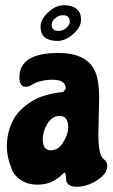

<svg xmlns="http://www.w3.org/2000/svg" viewBox="-20 -693 429 732"><path d="M143 -162Q143 -120 173 -120Q203 -120 221.5 -151Q240 -182 240 -206Q240 -251 208 -251Q179 -251 161 -222Q143 -193 143 -162ZM358 -321 355 -182Q355 -99 376 -86Q389 -76 389 -60Q389 -31 350.5 -6Q312 19 272 19Q252 19 242 10.5Q232 2 232 -8Q232 -35 225 -35Q224 -35 212.5 -23.5Q201 -12 178.5 -0.5Q156 11 121.5 11Q87 11 60.5 -6Q34 -23 24 -50Q6 -95 6 -134Q6 -173 18 -207Q30 -241 48 -262Q66 -283 90 -299.5Q114 -316 135 -323.5Q156 -331 178 -336Q209 -342 221 -342L231 -355Q230 -389 181.5 -389Q133 -389 102 -370Q90 -362 78 -362Q54 -362 54 -398Q54 -491 202 -491Q316 -491 345 -415Q358 -381 358 -321ZM223.5 -673Q255 -673 272 -659Q289 -645 289 -617.5Q289 -590 259.5 -563.5Q230 -537 199 -537Q168 -537 151.5 -550Q135 -563 134.5 -590.5Q134 -618 163 -645.5Q192 -673 223.5 -673ZM177 -599Q177 -575 203 -575Q220 -575 233 -586.5Q246 -598 246 -610Q246 -635 220 -635Q203 -635 190 -623Q177 -611 177 -599Z"/></svg>

Font: Chicle
Style: Regular
Weight: 400
Designer: Angel Koziupa and Alejandro Paul
Foundry: Angel Koziupa and Alejandro Paul
Version: Version 1.000